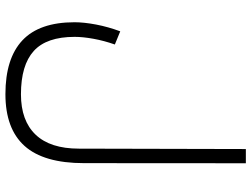

<svg xmlns="http://www.w3.org/2000/svg" viewBox="-130 -548 932 712"><g transform="rotate(90 336.0 -192.0)"><path d="M145 -151.9Q130.9 -111.8 123.8 -72.5Q116.7 -33.2 116.7 -2.9Q116.7 101.6 169.2 148.9Q221.7 196.3 329.6 196.3Q427.7 196.3 479.5 141.8Q531.2 87.4 531.2 -18.6L532.7 -637.7H585.4L585 -37.6Q585 111.8 521.2 182.9Q457.5 253.9 329.1 253.9Q196.8 253.9 129.6 190.9Q62.5 127.9 62.5 -2.4Q62.5 -37.1 71 -82.3Q79.6 -127.4 96.2 -171.9Z"/></g></svg>

Font: Vazir Thin
Style: Thin
Weight: 100
Designer: Saber Rastikerdar
Foundry: Saber Rastikerdar
Version: Version 30.0.0